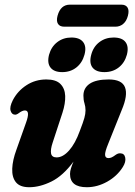

<svg xmlns="http://www.w3.org/2000/svg" viewBox="-20 -794 580 824"><path d="M497 -136Q514 -135.5 517.5 -117.2Q521 -99 507 -77Q482.5 -38 440 -14.2Q397.5 9.5 352.5 9.5Q280.5 9.5 280.5 -47.5Q280.5 -59 284.8 -72.2Q289 -85.5 295.5 -100.5Q250.5 -39.5 200.8 -15Q151 9.5 105.5 9.5Q65.5 9.5 48.2 -12Q31 -33.5 32.5 -70.2Q34 -107 50.5 -151.5L91.5 -267Q111 -320 87 -320Q75.5 -320 60 -308Q50.5 -301 43.5 -302Q30.5 -302.5 25.5 -318.8Q20.5 -335 35 -364Q55.5 -403.5 93.5 -428.2Q131.5 -453 179 -453Q220 -453 239.2 -433.8Q258.5 -414.5 259.8 -382.2Q261 -350 248 -310L206 -182Q196 -152 199.2 -135.2Q202.5 -118.5 223 -118.5Q250 -118.5 276.5 -148.2Q303 -178 322.5 -232Q337 -269.5 342 -287.5Q347 -305.5 347 -320.5Q347 -336.5 342.5 -350.8Q338 -365 338 -383.5Q338 -416.5 365.2 -434.8Q392.5 -453 446.5 -453Q503.5 -453 516.5 -419.2Q529.5 -385.5 502.5 -322L444 -176Q430 -142 431 -128.8Q432 -115.5 445.5 -115.5Q452 -115.5 459 -118.5Q466 -121.5 478 -130.5Q488 -137 497 -136ZM247 -484.5Q212 -484.5 196.8 -504Q181.5 -523.5 190.5 -559Q200 -593.5 225.8 -613.2Q251.5 -633 286.5 -633Q322 -633 337 -613.2Q352 -593.5 342.5 -559Q333 -524.5 307.8 -504.5Q282.5 -484.5 247 -484.5ZM428 -484.5Q392.5 -484.5 377.2 -504Q362 -523.5 371.5 -559Q380.5 -593.5 406.5 -613.2Q432.5 -633 467.5 -633Q504 -633 518.8 -613.2Q533.5 -593.5 524.5 -559Q515 -524.5 489.5 -504.5Q464 -484.5 428 -484.5ZM227 -726.5Q240 -774 280 -774H501Q519.5 -774 527.2 -761.8Q535 -749.5 529 -726.5Q523 -703.5 508.8 -691.5Q494.5 -679.5 476 -679.5H255.5Q236.5 -679.5 228.8 -691.8Q221 -704 227 -726.5Z"/></svg>

Font: Fraunces 144pt S100
Style: Bold Italic
Weight: 700
Italic angle: -16°
Version: Version 1.000; ttfautohint (v1.8.3)